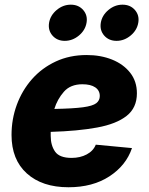

<svg xmlns="http://www.w3.org/2000/svg" viewBox="-20 -789 636 821"><path d="M272.9 11.7Q160.2 11.7 94.7 -47.4Q29.3 -106.4 29.3 -211.9Q29.3 -279.8 52 -341.3Q74.7 -402.8 116.9 -450.7Q159.2 -498.5 218.5 -526.1Q277.8 -553.7 350.6 -553.7Q410.6 -553.7 459.2 -534.2Q507.8 -514.6 536.6 -478Q565.4 -441.4 565.4 -390.1Q565.4 -328.1 521.5 -293.5Q477.5 -258.8 395.3 -243.7Q313 -228.5 196.8 -225.1Q196.8 -216.3 196.8 -208Q196.8 -167.5 215.6 -140.6Q234.4 -113.8 286.1 -113.8Q322.8 -113.8 350.8 -128.7Q378.9 -143.6 389.6 -170.4L544.4 -155.8Q519 -81.1 447.5 -34.7Q376 11.7 272.9 11.7ZM212.4 -323.2Q293 -324.7 334.7 -330.3Q376.5 -335.9 391.6 -347.7Q406.7 -359.4 406.7 -378.4Q406.7 -402.3 387.2 -415.5Q367.7 -428.7 332.5 -428.7Q281.2 -428.7 253.2 -396.7Q225.1 -364.7 212.4 -323.2ZM256.8 -614.3Q224.1 -614.3 204.3 -637Q184.6 -659.7 189.9 -691.9Q195.3 -723.6 222.4 -746.3Q249.5 -769 282.7 -769Q315.9 -769 335.7 -746.3Q355.5 -723.6 350.1 -691.9Q344.7 -659.7 317.4 -637Q290 -614.3 256.8 -614.3ZM478.5 -614.3Q445.3 -614.3 425.5 -637Q405.8 -659.7 411.1 -691.9Q416.5 -723.6 443.6 -746.3Q470.7 -769 503.9 -769Q537.1 -769 556.9 -746.3Q576.7 -723.6 571.3 -691.9Q565.9 -659.7 538.6 -637Q511.2 -614.3 478.5 -614.3Z"/></svg>

Font: Inter Extra Bold
Style: Italic
Weight: 800
Italic angle: -9.39999°
Designer: Rasmus Andersson
Foundry: rsms
Version: Version 4.000;git-3c8e0fc